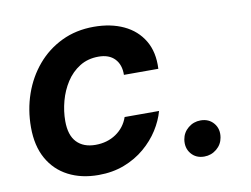

<svg xmlns="http://www.w3.org/2000/svg" viewBox="-80 -851 1275 977"><g transform="rotate(-10 558.0 -363.0)"><path d="M354.5 9.8Q266.1 9.8 199 -24.9Q131.8 -59.6 94.5 -126.2Q57.1 -192.9 57.1 -288.6Q57.1 -378.9 85.2 -459.7Q113.3 -540.5 166.3 -603Q219.2 -665.5 293.7 -701.4Q368.2 -737.3 460 -737.3Q547.9 -737.3 614 -706.3Q680.2 -675.3 715.8 -615.5Q751.5 -555.7 747.1 -469.7H569.3Q570.3 -522 541.3 -552.7Q512.2 -583.5 457.5 -583.5Q401.9 -583.5 359.9 -557.1Q317.9 -530.8 290 -487.5Q262.2 -444.3 248.3 -392.6Q234.4 -340.8 234.4 -289.6Q234.4 -216.8 269 -180.4Q303.7 -144 365.7 -144Q426.8 -144 472.2 -174.8Q517.6 -205.6 535.6 -257.8H713.4Q700.2 -209.5 670.2 -162.1Q640.1 -114.7 594.2 -75.7Q548.3 -36.6 488 -13.4Q427.7 9.8 354.5 9.8ZM900.4 10.7Q857.4 10.7 832.8 -19.3Q808.1 -49.3 814.9 -92.8Q820.8 -127.9 848.6 -150.9Q876.5 -173.8 912.6 -173.8Q955.6 -173.8 980.5 -143.8Q1005.4 -113.8 998 -70.3Q992.2 -35.2 964.4 -12.2Q936.5 10.7 900.4 10.7Z"/></g></svg>

Font: Inter Extra Bold
Style: Italic
Weight: 800
Italic angle: -9.39999°
Designer: Rasmus Andersson
Foundry: rsms
Version: Version 4.000;git-3c8e0fc